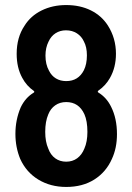

<svg xmlns="http://www.w3.org/2000/svg" viewBox="-20 -732 524 760"><path d="M443 -201Q443 -146 423 -103Q400 -51 353.5 -21.5Q307 8 242 8Q180 8 132 -21Q84 -50 60 -103Q41 -149 41 -202Q41 -258 62 -307Q80 -345 113 -365Q118 -368 114 -372Q85 -392 68 -424Q46 -464 46 -519Q46 -584 77 -630Q101 -669 144.5 -690.5Q188 -712 242 -712Q297 -712 339.5 -691Q382 -670 407 -631Q439 -581 439 -519Q439 -465 415 -423Q398 -393 369 -373Q365 -369 369 -366Q402 -346 420 -309Q443 -263 443 -201ZM160 -512Q160 -477 174 -452Q184 -432 201.5 -421.5Q219 -411 242 -411Q290 -411 312 -454Q324 -478 324 -513Q324 -546 312 -568Q303 -588 284.5 -600Q266 -612 241 -612Q218 -612 200 -600.5Q182 -589 172 -567Q160 -543 160 -512ZM326 -210Q326 -253 314 -280Q292 -328 242 -328Q217 -328 198.5 -315Q180 -302 171 -279Q159 -251 159 -210Q159 -171 171 -144Q180 -119 198.5 -105.5Q217 -92 242 -92Q267 -92 285.5 -105.5Q304 -119 314 -144Q326 -171 326 -210Z"/></svg>

Font: Barlow Semi Condensed SemiBold
Style: Regular
Weight: 600
Width: 4
Designer: Jeremy Tribby
Foundry: Tribby Type
Version: Version 1.408